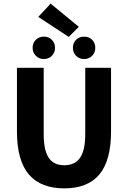

<svg xmlns="http://www.w3.org/2000/svg" viewBox="-20 -1025 705 1057"><path d="M333.8 12Q270.7 12 221.9 -6.6Q173.1 -25.2 140 -63.2Q107 -101.1 90.1 -160.7Q73.3 -220.3 73.3 -302V-651.8H220.6V-287Q220.6 -223.1 233.9 -185.7Q247.1 -148.2 272.2 -131.7Q297.3 -115.2 333.8 -115.2Q370.4 -115.2 396.1 -131.7Q421.8 -148.2 435.5 -185.7Q449.3 -223.1 449.3 -287V-651.8H591.3V-302Q591.3 -220.3 574.8 -160.7Q558.3 -101.1 525.9 -63.2Q493.6 -25.2 445.2 -6.6Q396.8 12 333.8 12ZM221.3 -700Q194.3 -700 177 -718Q159.6 -735.9 159.6 -761.6Q159.6 -788.2 177 -805.7Q194.3 -823.3 221.3 -823.3Q248.5 -823.3 265.7 -805.7Q283 -788.2 283 -761.6Q283 -735.9 265.7 -718Q248.5 -700 221.3 -700ZM358.5 -821.8 190.7 -931.9 258.8 -1005 414 -877.3ZM443 -700Q416 -700 398.6 -718Q381.3 -735.9 381.3 -761.6Q381.3 -788.2 398.6 -805.7Q416 -823.3 443 -823.3Q470.1 -823.3 487.4 -805.7Q504.6 -788.2 504.6 -761.6Q504.6 -735.9 487.4 -718Q470.1 -700 443 -700Z"/></svg>

Font: Source Sans 3 Variable
Style: Regular
Weight: 200
Designer: Paul D. Hunt
Foundry: Adobe Systems Incorporated
Version: Version 3.026